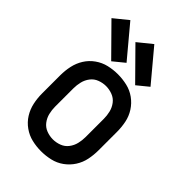

<svg xmlns="http://www.w3.org/2000/svg" viewBox="-232 -865 963 963"><g transform="rotate(45 250.0 -383.0)"><path d="M180 -560 240 -609 102 -774 28 -714ZM350 -560 410 -609 272 -774 198 -714ZM250 8Q283 8 315.5 0.5Q348 -7 375 -26.5Q402 -46 420 -74Q438 -102 444.5 -134.5Q451 -167 451 -200V-330Q451 -363 444.5 -395.5Q438 -428 420 -456Q402 -484 375 -503.5Q348 -523 315.5 -530.5Q283 -538 250 -538Q217 -538 185 -530.5Q153 -523 125.5 -503.5Q98 -484 80.5 -456Q63 -428 56 -395.5Q49 -363 49 -330V-200Q49 -167 56 -134.5Q63 -102 80.5 -74Q98 -46 125.5 -26.5Q153 -7 185 0.5Q217 8 250 8ZM250 -76Q227 -76 204.5 -84.5Q182 -93 167.5 -112Q153 -131 147.5 -154Q142 -177 142 -200V-330Q142 -353 147.5 -376Q153 -399 167.5 -418Q182 -437 204.5 -445.5Q227 -454 250 -454Q273 -454 295.5 -445.5Q318 -437 332.5 -418Q347 -399 352.5 -376Q358 -353 358 -330V-200Q358 -177 352.5 -154Q347 -131 332.5 -112Q318 -93 295.5 -84.5Q273 -76 250 -76Z"/></g></svg>

Font: Iosevka SS08 Medium
Style: Regular
Weight: 500
Monospace: yes
Designer: Belleve Invis
Foundry: Belleve Invis
Version: Version 3.4.3; ttfautohint (v1.8.3)